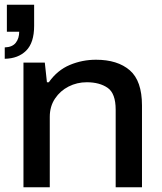

<svg xmlns="http://www.w3.org/2000/svg" viewBox="-29 -790 685 810"><path d="M-9 -542V-590Q23 -591 37.5 -609.5Q52 -628 52 -656H0V-770H115V-681Q115 -610 81.5 -576.5Q48 -543 -9 -542ZM70 0V-526H160L169 -443H177Q213 -494 265.5 -516Q318 -538 376 -538Q467 -538 518.5 -493.5Q570 -449 570 -345V0H459V-327Q459 -396 425 -419.5Q391 -443 337 -443Q296 -443 260.5 -425Q225 -407 203 -374Q181 -341 181 -297V0Z"/></svg>

Font: Archivo SemiExpanded Medium
Style: Regular
Weight: 500
Width: 6
Designer: Hector Gatti
Foundry: Omnibus-Type
Version: Version 2.001; ttfautohint (v1.8.3)